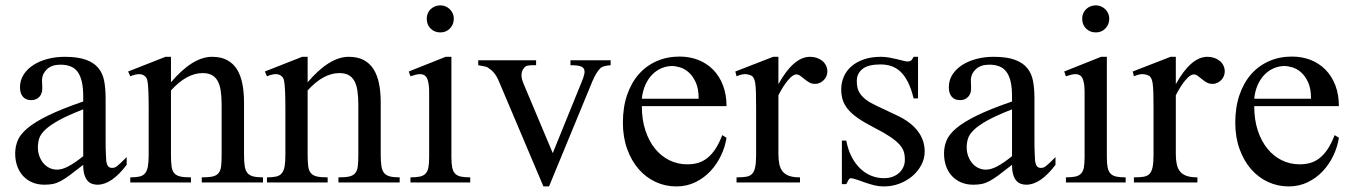

<svg xmlns="http://www.w3.org/2000/svg" viewBox="-20 -668 4951 703"><path d="M284.7 -267.6Q228 -245.6 195.1 -227.3Q162.1 -209 145 -192.4Q127.9 -175.8 123.3 -160.4Q118.7 -145 118.7 -128.9Q118.7 -111.3 124 -96.7Q129.4 -82 138.4 -71Q147.5 -60.1 159.9 -53.7Q172.4 -47.4 186.5 -46.9Q205.6 -45.9 229.7 -58.6Q253.9 -71.3 284.7 -96.2ZM443.8 -64.5Q388.7 8.3 336.9 8.3Q326.2 8.3 316.7 4.9Q307.1 1.5 300 -6.8Q293 -15.1 288.8 -29.1Q284.7 -43 284.7 -64.5Q255.4 -41.5 236.1 -27.1Q216.8 -12.7 201.9 -4.9Q187 2.9 173.6 5.6Q160.2 8.3 142.6 8.3Q118.7 8.3 99.1 0.2Q79.6 -7.8 65.4 -22.7Q51.3 -37.6 43.5 -58.8Q35.6 -80.1 35.6 -106Q35.6 -130.9 44.7 -153.3Q53.7 -175.8 80.6 -198.5Q107.4 -221.2 156.2 -245.1Q205.1 -269 284.7 -296.4V-314.9Q284.7 -347.2 279.5 -369.1Q274.4 -391.1 264.2 -405Q253.9 -418.9 238 -425Q222.2 -431.2 201.2 -431.2Q170.4 -431.2 152.8 -415.3Q135.3 -399.4 133.8 -376.5L134.8 -347.2Q135.7 -326.2 124.3 -313.7Q112.8 -301.3 94.2 -301.3Q74.7 -301.3 64 -313.7Q53.2 -326.2 53.2 -348.1Q53.2 -374.5 66.7 -395.3Q80.1 -416 102.8 -430.4Q125.5 -444.8 155 -452.4Q184.6 -460 216.8 -460Q265.1 -460 294.7 -449.2Q324.2 -438.5 340.3 -418.7Q356.4 -398.9 361.6 -370.8Q366.7 -342.8 366.7 -307.6V-155.3Q366.7 -124 367.7 -104Q368.7 -84 369.1 -77.1Q371.6 -64 376.5 -58.6Q381.3 -53.2 390.6 -53.2Q395 -53.2 398.7 -54.2Q402.3 -55.2 408 -59.3Q413.6 -63.5 421.9 -71.3Q430.2 -79.1 443.8 -92.8Z M718.8 0V-18.6Q743.7 -18.6 758.1 -21.7Q772.5 -24.9 780 -33.9Q787.6 -43 789.6 -59.1Q791.5 -75.2 791.5 -101.1V-283.7Q791.5 -314 788.1 -336.2Q784.7 -358.4 776.4 -372.6Q768.1 -386.7 754.9 -393.6Q741.7 -400.4 721.7 -400.4Q693.4 -400.4 664.3 -384.8Q635.3 -369.1 606 -336.9V-101.1Q606 -74.7 608.2 -58.6Q610.4 -42.5 618.2 -33.7Q626 -24.9 640.4 -21.7Q654.8 -18.6 679.2 -18.6V0H457V-18.6Q478 -18.6 491.2 -21.7Q504.4 -24.9 511.7 -34.2Q519 -43.5 521.7 -59.6Q524.4 -75.7 524.4 -101.1V-267.6Q524.4 -307.6 523.4 -330.6Q522.5 -353.5 520.8 -365.7Q519 -377.9 516.4 -382.3Q513.7 -386.7 509.8 -389.6Q493.7 -403.8 457 -388.7L449.2 -406.2L585.9 -460H606V-366.7Q685.5 -460 756.3 -460Q789.1 -460 811.5 -448Q834 -436 847.7 -414.1Q861.3 -392.1 867.4 -361.3Q873.5 -330.6 873.5 -293V-101.1Q873.5 -76.2 876 -60.1Q878.4 -43.9 885.7 -34.9Q893.1 -25.9 906.7 -22.2Q920.4 -18.6 942.9 -18.6V0Z M1219.2 0V-18.6Q1244.1 -18.6 1258.5 -21.7Q1272.9 -24.9 1280.5 -33.9Q1288.1 -43 1290 -59.1Q1292 -75.2 1292 -101.1V-283.7Q1292 -314 1288.6 -336.2Q1285.2 -358.4 1276.9 -372.6Q1268.6 -386.7 1255.4 -393.6Q1242.2 -400.4 1222.2 -400.4Q1193.8 -400.4 1164.8 -384.8Q1135.7 -369.1 1106.4 -336.9V-101.1Q1106.4 -74.7 1108.6 -58.6Q1110.8 -42.5 1118.7 -33.7Q1126.5 -24.9 1140.9 -21.7Q1155.3 -18.6 1179.7 -18.6V0H957.5V-18.6Q978.5 -18.6 991.7 -21.7Q1004.9 -24.9 1012.2 -34.2Q1019.5 -43.5 1022.2 -59.6Q1024.9 -75.7 1024.9 -101.1V-267.6Q1024.9 -307.6 1023.9 -330.6Q1022.9 -353.5 1021.2 -365.7Q1019.5 -377.9 1016.8 -382.3Q1014.2 -386.7 1010.3 -389.6Q994.1 -403.8 957.5 -388.7L949.7 -406.2L1086.4 -460H1106.4V-366.7Q1186 -460 1256.8 -460Q1289.6 -460 1312 -448Q1334.5 -436 1348.1 -414.1Q1361.8 -392.1 1367.9 -361.3Q1374 -330.6 1374 -293V-101.1Q1374 -76.2 1376.5 -60.1Q1378.9 -43.9 1386.2 -34.9Q1393.6 -25.9 1407.2 -22.2Q1420.9 -18.6 1443.4 -18.6V0Z M1641.6 -599.6Q1641.6 -578.6 1627.7 -564Q1613.8 -549.3 1592.3 -549.3Q1570.8 -549.3 1556.6 -563.5Q1542.5 -577.6 1542.5 -599.6Q1542.5 -610.4 1546.4 -619.4Q1550.3 -628.4 1557.1 -634.8Q1564 -641.1 1573 -644.8Q1582 -648.4 1592.3 -648.4Q1602.5 -648.4 1611.6 -644.5Q1620.6 -640.6 1627.2 -634Q1633.8 -627.4 1637.7 -618.7Q1641.6 -609.9 1641.6 -599.6ZM1482.9 0V-18.6Q1503.9 -18.6 1517.3 -21.5Q1530.8 -24.4 1538.3 -32.5Q1545.9 -40.5 1548.6 -54.9Q1551.3 -69.3 1551.3 -91.8V-331.1Q1551.3 -363.3 1544.2 -379.9Q1537.1 -396.5 1517.6 -396.5Q1510.7 -396.5 1502.4 -394.5Q1494.1 -392.6 1482.9 -388.7L1476.6 -406.2L1611.8 -460H1632.8V-91.8Q1632.8 -69.3 1635.7 -54.9Q1638.7 -40.5 1646.2 -32.5Q1653.8 -24.4 1667.2 -21.5Q1680.7 -18.6 1701.7 -18.6V0Z M2215.8 -429.2Q2202.6 -428.2 2194.1 -426Q2185.5 -423.8 2179.2 -419.4Q2170.9 -411.1 2163.6 -399.4Q2156.2 -387.7 2148.9 -370.1L1990.2 14.6H1969.7L1809.1 -364.7Q1804.2 -377 1799.3 -385.7Q1794.4 -394.5 1789.1 -400.9Q1783.7 -407.2 1777.8 -412.1Q1772 -417 1765.1 -421.4Q1760.7 -423.8 1752.4 -425.3Q1744.1 -426.8 1731 -429.2V-447.3H1942.9V-429.2H1928.7Q1919.4 -429.2 1911.6 -427.5Q1903.8 -425.8 1899.9 -420.4Q1890.1 -410.2 1889.4 -394.5Q1888.7 -378.9 1899.9 -354.5L2003.9 -107.4L2108.4 -364.7Q2117.2 -385.3 2119.6 -397.5Q2122.1 -409.7 2116.7 -418Q2115.2 -419.9 2112.5 -421.9Q2109.9 -423.8 2104.7 -425.5Q2099.6 -427.2 2091.1 -428.2Q2082.5 -429.2 2068.8 -429.2V-447.3H2215.8Z M2640.1 -163.6Q2635.3 -130.9 2620.1 -98.9Q2605 -66.9 2581.5 -41.7Q2558.1 -16.6 2526.4 -1Q2494.6 14.6 2456.1 14.6Q2416.5 14.6 2380.9 -1.7Q2345.2 -18.1 2318.6 -48.6Q2292 -79.1 2276.4 -122.3Q2260.7 -165.5 2260.7 -218.8Q2260.7 -275.4 2276.1 -320.3Q2291.5 -365.2 2319.1 -396.5Q2346.7 -427.7 2384.8 -444.3Q2422.9 -460.9 2468.3 -460.9Q2505.4 -460.9 2536.9 -448.5Q2568.4 -436 2591.3 -412.6Q2614.3 -389.2 2627.2 -355.5Q2640.1 -321.8 2640.1 -279.3H2330.1Q2330.1 -229.5 2343.3 -189.9Q2356.4 -150.4 2378.9 -123Q2401.4 -95.7 2430.9 -81.3Q2460.4 -66.9 2493.2 -66.4Q2515.1 -65.9 2533.9 -71Q2552.7 -76.2 2568.8 -88.6Q2585 -101.1 2598.9 -121.8Q2612.8 -142.6 2624.5 -173.3ZM2538.1 -306.6Q2538.1 -343.8 2527.3 -366.9Q2516.6 -390.1 2501.5 -403.3Q2486.3 -416.5 2469.7 -421.4Q2453.1 -426.3 2440.9 -426.3Q2421.4 -426.3 2402.6 -418.5Q2383.8 -410.6 2368.7 -395.5Q2353.5 -380.4 2343.3 -357.9Q2333 -335.4 2330.1 -306.6Z M3009.3 -406.2Q3009.3 -397.5 3005.9 -389.2Q3002.4 -380.9 2996.3 -374.8Q2990.2 -368.7 2982.2 -364.7Q2974.1 -360.8 2964.8 -360.8Q2952.6 -360.8 2943.1 -366.2Q2933.6 -371.6 2925.8 -378.2Q2918 -384.8 2910.6 -390.1Q2903.3 -395.5 2895.5 -395.5Q2883.3 -395.5 2866 -375.2Q2848.6 -355 2830.1 -319.3V-104Q2830.1 -83 2833.5 -66.9Q2836.9 -50.8 2845.7 -40Q2854.5 -29.3 2869.9 -23.9Q2885.3 -18.6 2909.2 -18.6V0H2676.8V-18.6Q2697.8 -18.6 2711.7 -20.8Q2725.6 -22.9 2733.6 -31.2Q2741.7 -39.6 2745.1 -56.2Q2748.5 -72.8 2748.5 -101.1V-274.4Q2748.5 -309.6 2747.8 -330.3Q2747.1 -351.1 2745.4 -362.8Q2743.7 -374.5 2740.7 -379.9Q2737.8 -385.3 2733.9 -389.6Q2723.1 -395.5 2710.2 -396.5Q2697.3 -397.5 2676.8 -388.7L2672.4 -406.2L2811 -460H2830.1V-359.9Q2885.7 -460 2945.8 -460Q2959 -460 2970.7 -456.1Q2982.4 -452.1 2991 -445.1Q2999.5 -438 3004.4 -428Q3009.3 -418 3009.3 -406.2Z M3365.7 -112.8Q3365.7 -87.4 3353.5 -64.2Q3341.3 -41 3320.8 -23.4Q3300.3 -5.9 3273.2 4.4Q3246.1 14.6 3216.3 14.6Q3198.2 14.6 3181.4 10.5Q3164.6 6.3 3149.2 1Q3133.8 -4.4 3120.4 -9.3Q3106.9 -14.2 3095.7 -15.6Q3090.3 -15.6 3085.9 -7.8Q3081.5 0 3078.6 6.3H3062.5V-153.3H3078.6Q3085 -119.1 3098.4 -93.5Q3111.8 -67.9 3130.1 -50.5Q3148.4 -33.2 3170.4 -24.4Q3192.4 -15.6 3216.3 -15.6Q3234.4 -15.6 3248.5 -21Q3262.7 -26.4 3272.5 -35.4Q3282.2 -44.4 3287.6 -56.4Q3293 -68.4 3293 -81.5Q3293.5 -98.1 3289.3 -112.1Q3285.2 -126 3272.9 -139.4Q3260.7 -152.8 3238.5 -167.7Q3216.3 -182.6 3179.7 -201.2Q3144 -219.7 3120.8 -235.8Q3097.7 -252 3084.2 -268.6Q3070.8 -285.2 3065.4 -302.7Q3060.1 -320.3 3060.1 -340.8Q3060.1 -365.7 3069.6 -387.5Q3079.1 -409.2 3097.7 -425.3Q3116.2 -441.4 3143.3 -450.7Q3170.4 -460 3205.6 -460Q3220.7 -460 3235.6 -457.3Q3250.5 -454.6 3263.7 -451.4Q3276.9 -448.2 3287.1 -445.6Q3297.4 -442.9 3303.2 -442.9Q3310.1 -442.9 3314.7 -445.6Q3319.3 -448.2 3325.2 -460H3341.3V-307.6H3325.2Q3316.4 -343.8 3304.2 -367.7Q3292 -391.6 3276.9 -405.8Q3261.7 -419.9 3243.4 -426Q3225.1 -432.1 3204.1 -432.1Q3159.2 -432.1 3138.4 -415.8Q3117.7 -399.4 3117.2 -373.5Q3116.7 -360.4 3119.4 -347.9Q3122.1 -335.4 3130.1 -324Q3138.2 -312.5 3152.6 -301.8Q3167 -291 3190.4 -280.3L3262.7 -246.1Q3313.5 -222.7 3339.6 -189Q3365.7 -155.3 3365.7 -112.8Z M3685.5 -267.6Q3628.9 -245.6 3595.9 -227.3Q3563 -209 3545.9 -192.4Q3528.8 -175.8 3524.2 -160.4Q3519.5 -145 3519.5 -128.9Q3519.5 -111.3 3524.9 -96.7Q3530.3 -82 3539.3 -71Q3548.3 -60.1 3560.8 -53.7Q3573.2 -47.4 3587.4 -46.9Q3606.4 -45.9 3630.6 -58.6Q3654.8 -71.3 3685.5 -96.2ZM3844.7 -64.5Q3789.6 8.3 3737.8 8.3Q3727.1 8.3 3717.5 4.9Q3708 1.5 3700.9 -6.8Q3693.8 -15.1 3689.7 -29.1Q3685.5 -43 3685.5 -64.5Q3656.2 -41.5 3637 -27.1Q3617.7 -12.7 3602.8 -4.9Q3587.9 2.9 3574.5 5.6Q3561 8.3 3543.5 8.3Q3519.5 8.3 3500 0.2Q3480.5 -7.8 3466.3 -22.7Q3452.1 -37.6 3444.3 -58.8Q3436.5 -80.1 3436.5 -106Q3436.5 -130.9 3445.6 -153.3Q3454.6 -175.8 3481.4 -198.5Q3508.3 -221.2 3557.1 -245.1Q3606 -269 3685.5 -296.4V-314.9Q3685.5 -347.2 3680.4 -369.1Q3675.3 -391.1 3665 -405Q3654.8 -418.9 3638.9 -425Q3623 -431.2 3602.1 -431.2Q3571.3 -431.2 3553.7 -415.3Q3536.1 -399.4 3534.7 -376.5L3535.6 -347.2Q3536.6 -326.2 3525.1 -313.7Q3513.7 -301.3 3495.1 -301.3Q3475.6 -301.3 3464.8 -313.7Q3454.1 -326.2 3454.1 -348.1Q3454.1 -374.5 3467.5 -395.3Q3481 -416 3503.7 -430.4Q3526.4 -444.8 3555.9 -452.4Q3585.4 -460 3617.7 -460Q3666 -460 3695.6 -449.2Q3725.1 -438.5 3741.2 -418.7Q3757.3 -398.9 3762.5 -370.8Q3767.6 -342.8 3767.6 -307.6V-155.3Q3767.6 -124 3768.6 -104Q3769.5 -84 3770 -77.1Q3772.5 -64 3777.3 -58.6Q3782.2 -53.2 3791.5 -53.2Q3795.9 -53.2 3799.6 -54.2Q3803.2 -55.2 3808.8 -59.3Q3814.5 -63.5 3822.8 -71.3Q3831.1 -79.1 3844.7 -92.8Z M4041.5 -599.6Q4041.5 -578.6 4027.6 -564Q4013.7 -549.3 3992.2 -549.3Q3970.7 -549.3 3956.5 -563.5Q3942.4 -577.6 3942.4 -599.6Q3942.4 -610.4 3946.3 -619.4Q3950.2 -628.4 3957 -634.8Q3963.9 -641.1 3972.9 -644.8Q3981.9 -648.4 3992.2 -648.4Q4002.4 -648.4 4011.5 -644.5Q4020.5 -640.6 4027.1 -634Q4033.7 -627.4 4037.6 -618.7Q4041.5 -609.9 4041.5 -599.6ZM3882.8 0V-18.6Q3903.8 -18.6 3917.2 -21.5Q3930.7 -24.4 3938.2 -32.5Q3945.8 -40.5 3948.5 -54.9Q3951.2 -69.3 3951.2 -91.8V-331.1Q3951.2 -363.3 3944.1 -379.9Q3937 -396.5 3917.5 -396.5Q3910.6 -396.5 3902.3 -394.5Q3894 -392.6 3882.8 -388.7L3876.5 -406.2L4011.7 -460H4032.7V-91.8Q4032.7 -69.3 4035.6 -54.9Q4038.6 -40.5 4046.1 -32.5Q4053.7 -24.4 4067.1 -21.5Q4080.6 -18.6 4101.6 -18.6V0Z M4464.4 -406.2Q4464.4 -397.5 4460.9 -389.2Q4457.5 -380.9 4451.4 -374.8Q4445.3 -368.7 4437.3 -364.7Q4429.2 -360.8 4419.9 -360.8Q4407.7 -360.8 4398.2 -366.2Q4388.7 -371.6 4380.9 -378.2Q4373 -384.8 4365.7 -390.1Q4358.4 -395.5 4350.6 -395.5Q4338.4 -395.5 4321 -375.2Q4303.7 -355 4285.2 -319.3V-104Q4285.2 -83 4288.6 -66.9Q4292 -50.8 4300.8 -40Q4309.6 -29.3 4325 -23.9Q4340.3 -18.6 4364.3 -18.6V0H4131.8V-18.6Q4152.8 -18.6 4166.7 -20.8Q4180.7 -22.9 4188.7 -31.2Q4196.8 -39.6 4200.2 -56.2Q4203.6 -72.8 4203.6 -101.1V-274.4Q4203.6 -309.6 4202.9 -330.3Q4202.1 -351.1 4200.4 -362.8Q4198.7 -374.5 4195.8 -379.9Q4192.9 -385.3 4189 -389.6Q4178.2 -395.5 4165.3 -396.5Q4152.3 -397.5 4131.8 -388.7L4127.4 -406.2L4266.1 -460H4285.2V-359.9Q4340.8 -460 4400.9 -460Q4414.1 -460 4425.8 -456.1Q4437.5 -452.1 4446 -445.1Q4454.6 -438 4459.5 -428Q4464.4 -418 4464.4 -406.2Z M4882.3 -163.6Q4877.4 -130.9 4862.3 -98.9Q4847.2 -66.9 4823.7 -41.7Q4800.3 -16.6 4768.6 -1Q4736.8 14.6 4698.2 14.6Q4658.7 14.6 4623 -1.7Q4587.4 -18.1 4560.8 -48.6Q4534.2 -79.1 4518.6 -122.3Q4502.9 -165.5 4502.9 -218.8Q4502.9 -275.4 4518.3 -320.3Q4533.7 -365.2 4561.3 -396.5Q4588.9 -427.7 4627 -444.3Q4665 -460.9 4710.4 -460.9Q4747.6 -460.9 4779.1 -448.5Q4810.5 -436 4833.5 -412.6Q4856.4 -389.2 4869.4 -355.5Q4882.3 -321.8 4882.3 -279.3H4572.3Q4572.3 -229.5 4585.4 -189.9Q4598.6 -150.4 4621.1 -123Q4643.6 -95.7 4673.1 -81.3Q4702.6 -66.9 4735.4 -66.4Q4757.3 -65.9 4776.1 -71Q4794.9 -76.2 4811 -88.6Q4827.1 -101.1 4841.1 -121.8Q4855 -142.6 4866.7 -173.3ZM4780.3 -306.6Q4780.3 -343.8 4769.5 -366.9Q4758.8 -390.1 4743.7 -403.3Q4728.5 -416.5 4711.9 -421.4Q4695.3 -426.3 4683.1 -426.3Q4663.6 -426.3 4644.8 -418.5Q4626 -410.6 4610.8 -395.5Q4595.7 -380.4 4585.4 -357.9Q4575.2 -335.4 4572.3 -306.6Z"/></svg>

Font: Doulos SIL Phon
Style: Regular
Weight: 400
Designer: Walt Agee, Victor Gaultney, Peter Martin, Debbi Hosken, Becca Hirsbrunner
Foundry: SIL International
Version: Version 5.000